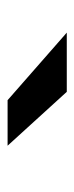

<svg xmlns="http://www.w3.org/2000/svg" viewBox="135 -907 196 506"><g transform="rotate(90 233.0 -654.0)"><path d="M244 -576 66 -732H222L364 -576Z"/></g></svg>

Font: Overpass
Style: Bold
Weight: 700
Designer: Delve Withrington, Dave Bailey, Thomas Jockin
Foundry: Delve Fonts LLC
Version: Version 4.000; ttfautohint (v1.8.3)